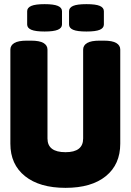

<svg xmlns="http://www.w3.org/2000/svg" viewBox="-20 -898 630 926"><path d="M296 8Q171 8 100.5 -48.5Q30 -105 30 -205V-659Q30 -679 49 -690.5Q68 -702 110 -702H129Q171 -702 190 -690.5Q209 -679 209 -659V-230Q209 -164 296 -164Q381 -164 381 -230V-659Q381 -679 400 -690.5Q419 -702 461 -702H480Q522 -702 541 -690.5Q560 -679 560 -659V-205Q560 -105 490.5 -48.5Q421 8 296 8ZM397 -746Q352 -746 332.5 -754.5Q313 -763 313 -780V-844Q313 -861 332.5 -869.5Q352 -878 397 -878Q442 -878 461.5 -869.5Q481 -861 481 -844V-780Q481 -763 461.5 -754.5Q442 -746 397 -746ZM195 -746Q151 -746 131 -754.5Q111 -763 111 -780V-844Q111 -861 131 -869.5Q151 -878 195 -878Q239 -878 259 -869.5Q279 -861 279 -844V-780Q279 -763 259 -754.5Q239 -746 195 -746Z"/></svg>

Font: Asap Condensed Black
Style: Regular
Weight: 900
Width: 3
Designer: Pablo Cosgaya
Foundry: Omnibus-Type
Version: Version 3.001; ttfautohint (v1.8.4.7-5d5b)